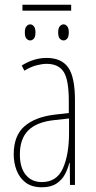

<svg xmlns="http://www.w3.org/2000/svg" viewBox="-20 -782 406 812"><path d="M281 -762V-737H75V-762ZM108 -679Q116 -679 123 -671Q130 -663 130 -645Q130 -626 123 -618.5Q116 -611 108 -611Q99 -611 92 -618.5Q85 -626 85 -645Q85 -663 92 -671Q99 -679 108 -679ZM249 -679Q257 -679 264 -671Q271 -663 271 -645Q271 -626 264 -618.5Q257 -611 249 -611Q240 -611 233 -618.5Q226 -626 226 -645Q226 -663 233 -671Q240 -679 249 -679ZM177 -537Q240 -537 268.5 -496.5Q297 -456 297 -358V0H276L275 -93H273Q267 -68 254.5 -44.5Q242 -21 218.5 -5.5Q195 10 157 10Q115 10 89 -9.5Q63 -29 50.5 -61Q38 -93 38 -129Q38 -208 83 -247.5Q128 -287 210 -297L271 -304V-355Q271 -445 249 -478.5Q227 -512 177 -512Q159 -512 135 -506Q111 -500 83 -483L72 -505Q123 -537 177 -537ZM209 -274Q135 -266 99.5 -230.5Q64 -195 64 -129Q64 -73 89 -42.5Q114 -12 157 -12Q220 -12 246 -70Q272 -128 272 -220V-281Z"/></svg>

Font: Noto Sans ExtraCondensed Thin
Style: Regular
Weight: 100
Width: 2
Designer: Monotype Design Team
Foundry: Monotype Imaging Inc.
Version: Version 2.013; ttfautohint (v1.8.4.7-5d5b)